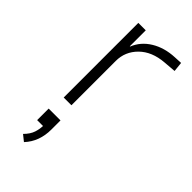

<svg xmlns="http://www.w3.org/2000/svg" viewBox="-244 -559 895 895"><g transform="rotate(45 203.5 -111.5)"><path d="M102 0V-492H151V-387H153Q173 -437 221.5 -466.5Q270 -496 335 -499L375 -501L380 -453L319 -448Q242 -442 197.5 -398Q153 -354 153 -292V0ZM118 278 88 254Q112 230 120 205.5Q128 181 128 154L136 162H89V86H167V146Q167 185 155 218Q143 251 118 278Z"/></g></svg>

Font: Nunito Sans 7pt ExtraLight
Style: Regular
Weight: 250
Designer: Vernon Adams
Foundry: Vernon Adams
Version: Version 3.101;gftools[0.9.27]